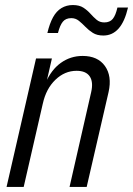

<svg xmlns="http://www.w3.org/2000/svg" viewBox="-20 -742 528 762"><path d="M6 0 123 -510H186L164 -414H169L74 0ZM256 0 342 -377Q351 -417 336 -439Q321 -461 284 -461Q237 -461 200 -425.5Q163 -390 150 -331L160 -411Q183 -465 221.5 -492.5Q260 -520 308 -520Q368 -520 396.5 -480Q425 -440 411 -377L324 0ZM390 -601Q365 -601 348.5 -611.5Q332 -622 319 -635.5Q306 -649 293 -659.5Q280 -670 263 -670Q241 -670 229.5 -656Q218 -642 210 -611H168Q177 -649 190.5 -673.5Q204 -698 224 -710Q244 -722 269 -722Q295 -722 311 -711.5Q327 -701 339 -687.5Q351 -674 363.5 -663.5Q376 -653 394 -653Q416 -653 427.5 -667Q439 -681 446 -712H488Q475 -656 450.5 -628.5Q426 -601 390 -601Z"/></svg>

Font: Instrument Sans Condensed
Style: Italic
Weight: 400
Width: 3
Italic angle: -13°
Designer: Rodrigo Fuenzalida
Foundry: fragTYPE
Version: Version 1.000;gftools[0.9.28]